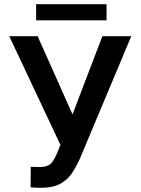

<svg xmlns="http://www.w3.org/2000/svg" viewBox="-20 -884 669 914"><path d="M159.1 -711.6 325.3 -339.5 467.3 -711.6H604.8L360.1 -128.2Q343.8 -91.6 322.8 -60Q301.8 -28.4 267 -9.2Q232.2 9.9 175.8 9.9Q164.8 9.9 148.8 9.2Q132.8 8.5 125.7 8.2L126.4 -90.2Q132.1 -89.8 146.8 -89.3Q161.6 -88.8 168.3 -88.8Q209.5 -88.8 225.9 -109.2Q242.2 -129.6 253.2 -158.7L267.8 -193.9L24.1 -711.6ZM487.2 -864V-787.3H152V-864Z"/></svg>

Font: Interface Medium
Style: Regular
Weight: 500
Designer: Rasmus Andersson
Foundry: rsms
Version: Version 1.8